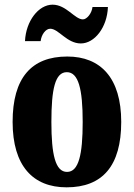

<svg xmlns="http://www.w3.org/2000/svg" viewBox="-20 -792 573 822"><path d="M326 -606C385 -606 439 -675 442 -762H376C373 -735 352 -709 335 -709C300 -709 264 -772 205 -772C145 -772 91 -702 87 -616H154C157 -643 175 -669 195 -669C231 -669 266 -606 326 -606ZM265 10C419 10 499 -82 499 -270C499 -458 411 -550 268 -550C114 -550 34 -458 34 -270C34 -82 121 10 265 10ZM267 -56C217 -56 200 -130 200 -270C200 -411 216 -483 266 -483C316 -483 334 -411 334 -270C334 -130 317 -56 267 -56Z"/></svg>

Font: Noto Serif Ethiopic ExtraCondensed Black
Style: Regular
Weight: 900
Width: 2
Designer: Monotype Design Team
Foundry: Monotype Imaging Inc.
Version: Version 2.102